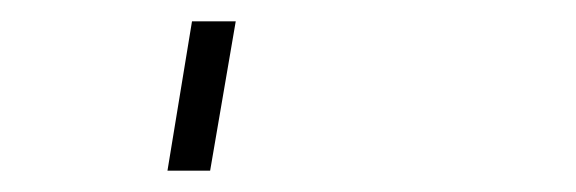

<svg xmlns="http://www.w3.org/2000/svg" viewBox="-20 60 540 180"><path d="M137 220 160 80H201L177 220Z"/></svg>

Font: Iosevka Curly Slab XLtObl
Style: Regular
Weight: 200
Italic angle: -9°
Monospace: yes
Designer: Belleve Invis
Foundry: Belleve Invis
Version: Version 11.1.0; ttfautohint (v1.8.3)